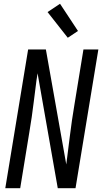

<svg xmlns="http://www.w3.org/2000/svg" viewBox="-20 -997 541 1017"><path d="M8 0 129 -735H223L331 -126Q332 -136 333.5 -146Q335 -156 336 -165L350 -276Q355 -317 361 -358.5Q367 -400 374 -441L422 -735H501L380 0H286L179 -609Q177 -599 176 -589Q175 -579 173 -570L159 -459Q154 -418 148 -376.5Q142 -335 135 -294L87 0ZM339 -797 232 -933 298 -977 393 -833Z"/></svg>

Font: Iosevka Algr
Style: Italic
Weight: 400
Italic angle: -9°
Monospace: yes
Designer: Belleve Invis
Foundry: Belleve Invis
Version: Version 26.0.2; ttfautohint (v1.8.3)